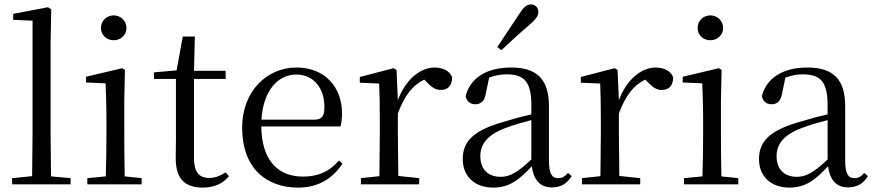

<svg xmlns="http://www.w3.org/2000/svg" viewBox="-20 -838 3976 873"><path d="M125 0H301V-28L212 -36L210 -229V-641L213 -796L198 -805L40 -775V-748L128 -744V-229L126 -37L35 -28V0Z M497 -655C528 -655 555 -678 555 -711C555 -744 528 -768 497 -768C465 -768 439 -744 439 -711C439 -678 465 -655 497 -655ZM460 0H624V-28L547 -36C546 -92 545 -175 545 -229V-380L548 -520L536 -528L371 -489V-463L460 -459C462 -409 464 -356 464 -289V-229C464 -175 463 -92 461 -36L377 -28V0Z M902 15C954 15 993 -3 1021 -37L1006 -54C979 -38 960 -29 930 -29C886 -29 862 -56 862 -118V-479H1006V-516H862L866 -672H811L783 -518L680 -509V-479H780V-207C780 -171 779 -150 779 -118C779 -28 818 15 902 15Z M1336 15C1426 15 1493 -26 1537 -94L1521 -108C1480 -60 1429 -35 1358 -35C1248 -35 1170 -104 1168 -263H1528C1533 -279 1535 -299 1535 -323C1535 -441 1458 -531 1328 -531C1195 -531 1081 -425 1081 -257C1081 -76 1188 15 1336 15ZM1169 -294C1176 -424 1243 -499 1326 -499C1407 -499 1455 -437 1455 -352C1455 -312 1445 -294 1410 -294Z M1704 0H1886V-28L1791 -38L1789 -229V-322C1819 -403 1856 -451 1909 -476L1918 -467C1941 -443 1958 -429 1984 -429C2019 -429 2035 -451 2036 -486C2026 -515 1994 -531 1956 -531C1889 -531 1822 -473 1789 -382L1783 -520L1770 -528L1616 -488V-462L1704 -458C1706 -408 1707 -358 1707 -289V-229L1705 -37L1621 -28V0Z M2241 -624 2260 -610C2301 -648 2341 -686 2385 -723C2416 -749 2428 -766 2428 -784C2428 -805 2411 -818 2395 -818C2375 -818 2361 -806 2340 -773C2306 -721 2274 -673 2241 -624ZM2489 14C2528 14 2558 -2 2579 -37L2563 -52C2547 -34 2535 -28 2518 -28C2491 -28 2476 -45 2476 -108V-355C2476 -479 2420 -531 2304 -531C2191 -531 2117 -482 2097 -400C2103 -377 2118 -364 2141 -364C2166 -364 2183 -377 2189 -413L2204 -485C2231 -495 2256 -500 2282 -500C2361 -500 2396 -470 2396 -359V-318C2352 -308 2305 -295 2263 -282C2131 -244 2084 -193 2084 -115C2084 -32 2143 15 2222 15C2294 15 2339 -18 2398 -82C2406 -22 2434 14 2489 14ZM2396 -113C2333 -53 2297 -34 2257 -34C2201 -34 2164 -66 2164 -128C2164 -183 2197 -226 2281 -257C2315 -270 2355 -281 2396 -292Z M2709 0H2891V-28L2796 -38L2794 -229V-322C2824 -403 2861 -451 2914 -476L2923 -467C2946 -443 2963 -429 2989 -429C3024 -429 3040 -451 3041 -486C3031 -515 2999 -531 2961 -531C2894 -531 2827 -473 2794 -382L2788 -520L2775 -528L2621 -488V-462L2709 -458C2711 -408 2712 -358 2712 -289V-229L2710 -37L2626 -28V0Z M3210 -655C3241 -655 3268 -678 3268 -711C3268 -744 3241 -768 3210 -768C3178 -768 3152 -744 3152 -711C3152 -678 3178 -655 3210 -655ZM3173 0H3337V-28L3260 -36C3259 -92 3258 -175 3258 -229V-380L3261 -520L3249 -528L3084 -489V-463L3173 -459C3175 -409 3177 -356 3177 -289V-229C3177 -175 3176 -92 3174 -36L3090 -28V0Z M3836 14C3875 14 3905 -2 3926 -37L3910 -52C3894 -34 3882 -28 3865 -28C3838 -28 3823 -45 3823 -108V-355C3823 -479 3767 -531 3651 -531C3538 -531 3464 -482 3444 -400C3450 -377 3465 -364 3488 -364C3513 -364 3530 -377 3536 -413L3551 -485C3578 -495 3603 -500 3629 -500C3708 -500 3743 -470 3743 -359V-318C3699 -308 3652 -295 3610 -282C3478 -244 3431 -193 3431 -115C3431 -32 3490 15 3569 15C3641 15 3686 -18 3745 -82C3753 -22 3781 14 3836 14ZM3743 -113C3680 -53 3644 -34 3604 -34C3548 -34 3511 -66 3511 -128C3511 -183 3544 -226 3628 -257C3662 -270 3702 -281 3743 -292Z"/></svg>

Font: Source Han Serif CN
Style: Regular
Weight: 400
Designer: Ryoko NISHIZUKA 西塚涼子 (kana & ideographs); Frank Grießhammer (Latin, Greek & Cyrillic); Wenlong ZHANG 张文龙 (bopomofo); San
Foundry: Adobe
Version: Version 2.003;hotconv 1.1.1;makeotfexe 2.6.0